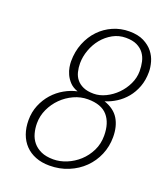

<svg xmlns="http://www.w3.org/2000/svg" viewBox="-135 -813 787 915"><g transform="rotate(20 258.5 -355.5)"><path d="M473.6 -559.6Q473.6 -584 468.5 -606.9Q463.4 -629.9 450.2 -647.7Q437 -665.5 414.8 -676.3Q392.6 -687 358.4 -687Q322.8 -687 292.5 -670.2Q262.2 -653.3 240.2 -626.5Q218.3 -599.6 206.1 -565.7Q193.8 -531.7 193.8 -498Q193.8 -475.6 199 -454.8Q204.1 -434.1 216.8 -418.5Q229.5 -402.8 250.7 -393.3Q272 -383.8 303.7 -383.8Q334 -383.8 364.5 -398.7Q395 -413.6 419.2 -438Q443.4 -462.4 458.5 -494.1Q473.6 -525.9 473.6 -559.6ZM419.9 -212.4Q419.9 -276.9 388.4 -313.2Q356.9 -349.6 288.6 -349.6Q252 -349.6 217.8 -334Q183.6 -318.4 157 -292Q130.4 -265.6 114.5 -231.2Q98.6 -196.8 98.6 -159.2Q98.6 -133.3 105.2 -108.9Q111.8 -84.5 127.2 -65.7Q142.6 -46.9 167.7 -35.4Q192.9 -23.9 230 -23.9Q263.2 -23.9 297.1 -37.8Q331.1 -51.8 358.4 -76.7Q385.7 -101.6 402.8 -136.2Q419.9 -170.9 419.9 -212.4ZM365.7 -367.7Q417 -350.1 439.7 -312.7Q462.4 -275.4 462.4 -220.7Q462.4 -173.3 444.6 -131.3Q426.8 -89.4 394.8 -57.9Q362.8 -26.4 318.8 -8.1Q274.9 10.3 222.7 10.3Q183.1 10.3 152.1 -2Q121.1 -14.2 99.6 -36.6Q78.1 -59.1 66.9 -90.3Q55.7 -121.6 55.7 -159.7Q55.7 -200.7 70.3 -236.1Q85 -271.5 109.1 -298.6Q133.3 -325.7 164.6 -343.5Q195.8 -361.3 228.5 -368.2Q203.1 -377 187.7 -393.3Q172.4 -409.7 164.1 -428Q155.8 -446.3 153.1 -463.4Q150.4 -480.5 150.4 -491.7Q150.4 -542.5 167.5 -584.7Q184.6 -627 213.6 -657.2Q242.7 -687.5 281.2 -704.3Q319.8 -721.2 363.3 -721.2Q407.7 -721.2 437.3 -706.3Q466.8 -691.4 484.4 -669.2Q502 -647 509.3 -620.6Q516.6 -594.2 516.6 -571.3Q516.6 -529.3 503.9 -495.6Q491.2 -461.9 470.2 -436.5Q449.2 -411.1 422.1 -393.8Q395 -376.5 365.7 -367.7Z"/></g></svg>

Font: Ufes Sans Thin
Style: Italic
Weight: 100
Designer: Ricardo Esteves & Thais Bronze
Foundry: ProDesignUfes - Ricardo Esteves, Thais Bronze
Version: Version 2.0